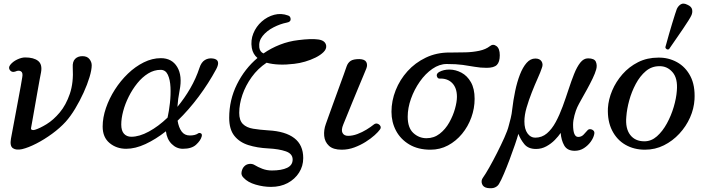

<svg xmlns="http://www.w3.org/2000/svg" viewBox="-20 -809 3923 1053"><path d="M101 9Q69 16 51 4Q33 -8 40 -48Q42 -60 48.5 -93.5Q55 -127 63 -171Q71 -215 79.5 -259.5Q88 -304 94 -338Q100 -372 102 -385Q107 -411 94.5 -418Q82 -425 65 -417Q46 -410 35 -423.5Q24 -437 36 -453Q50 -471 74 -482.5Q98 -494 118 -494Q165 -494 189 -475Q213 -456 205 -412Q203 -404 197.5 -373Q192 -342 184.5 -300.5Q177 -259 170 -218Q163 -177 157.5 -147Q152 -117 151 -111Q148 -100 154.5 -97Q161 -94 171 -97Q198 -105 235.5 -128Q273 -151 307.5 -192Q342 -233 363 -294.5Q384 -356 379 -439Q377 -471 392 -486Q407 -501 432 -501Q458 -501 470.5 -485Q483 -469 483 -451Q483 -426 471 -386Q459 -346 438.5 -301Q418 -256 392.5 -213.5Q367 -171 340 -141Q309 -107 266 -75.5Q223 -44 179 -21.5Q135 1 101 9Z M672 7Q619 7 581 -24.5Q543 -56 543 -115Q543 -164 561 -216.5Q579 -269 610 -317.5Q641 -366 681.5 -405Q722 -444 768.5 -467Q815 -490 862 -490Q923 -490 952 -441.5Q981 -393 965 -313Q956 -267 953 -223Q992 -270 1023.5 -324.5Q1055 -379 1074 -437Q1084 -468 1104 -480Q1124 -492 1149 -488Q1193 -481 1166 -430Q1124 -352 1069.5 -279Q1015 -206 954 -147Q960 -110 976 -88Q992 -66 1021 -66Q1050 -66 1066 -77Q1072 -82 1081 -78Q1090 -74 1086 -60Q1080 -38 1055.5 -15.5Q1031 7 983 7Q948 7 921.5 -19.5Q895 -46 890 -89Q834 -45 778 -19Q722 7 672 7ZM700 -59Q744 -59 796.5 -87.5Q849 -116 899 -164Q907 -200 912 -244.5Q917 -289 915 -330.5Q913 -372 900.5 -399Q888 -426 861 -426Q825 -426 792.5 -406Q760 -386 733 -352.5Q706 -319 686 -279Q666 -239 655.5 -199Q645 -159 645 -126Q645 -92 660 -75.5Q675 -59 700 -59Z M1466 216Q1425 216 1382 203.5Q1339 191 1316 166Q1301 152 1305 133Q1309 114 1319 104Q1330 92 1347 90Q1364 88 1378 97Q1394 107 1418.5 116.5Q1443 126 1471 126Q1524 126 1554.5 111.5Q1585 97 1585 66Q1585 34 1547.5 21Q1510 8 1452 5Q1390 2 1341.5 -13.5Q1293 -29 1265 -64.5Q1237 -100 1237 -163Q1237 -261 1279.5 -346.5Q1322 -432 1392 -491Q1367 -512 1361 -546Q1354 -588 1369.5 -626Q1385 -664 1415.5 -691Q1446 -718 1484 -728Q1522 -738 1560 -724Q1573 -720 1574 -704.5Q1575 -689 1553 -685Q1517 -678 1480 -659Q1443 -640 1420.5 -612Q1398 -584 1402 -549Q1405 -525 1425 -516Q1467 -545 1515.5 -564Q1564 -583 1616 -589Q1686 -598 1725.5 -592.5Q1765 -587 1769 -558Q1771 -540 1754.5 -523.5Q1738 -507 1711 -493.5Q1684 -480 1653 -471Q1622 -462 1594 -459Q1505 -448 1442 -465Q1394 -433 1360.5 -386.5Q1327 -340 1309.5 -289Q1292 -238 1292 -190Q1292 -149 1312 -129Q1332 -109 1368.5 -103Q1405 -97 1452 -94Q1545 -89 1594 -51.5Q1643 -14 1643 58Q1643 102 1620 138Q1597 174 1557.5 195Q1518 216 1466 216Z M1854 12Q1807 12 1784 -9.5Q1761 -31 1758 -63.5Q1755 -96 1767 -129Q1771 -140 1782 -171Q1793 -202 1808 -243Q1823 -284 1838 -325.5Q1853 -367 1865 -399.5Q1877 -432 1881 -445Q1888 -465 1903 -475Q1918 -485 1951 -485Q1981 -484 1989 -468.5Q1997 -453 1989 -433Q1985 -423 1972.5 -393Q1960 -363 1943.5 -323.5Q1927 -284 1910.5 -243.5Q1894 -203 1881 -171Q1868 -139 1863 -127Q1850 -96 1858.5 -80Q1867 -64 1889 -64Q1914 -64 1940.5 -74Q1967 -84 1990.5 -98.5Q2014 -113 2030 -126Q2040 -134 2050.5 -130.5Q2061 -127 2066 -118Q2071 -109 2064 -99Q2055 -86 2034.5 -67.5Q2014 -49 1985.5 -31Q1957 -13 1923.5 -0.5Q1890 12 1854 12Z M2341 12Q2273 12 2225 -16.5Q2177 -45 2152 -92Q2127 -139 2127 -196Q2127 -256 2150 -314Q2173 -372 2215 -418.5Q2257 -465 2315.5 -493Q2374 -521 2445 -521Q2449 -521 2453.5 -521Q2458 -521 2462 -521Q2496 -521 2534.5 -522Q2573 -523 2608.5 -530.5Q2644 -538 2667 -556Q2684 -570 2702.5 -556.5Q2721 -543 2721 -506Q2721 -469 2705 -453Q2689 -437 2649 -437Q2615 -437 2584.5 -442.5Q2554 -448 2518 -453Q2482 -458 2430 -458Q2390 -458 2351.5 -431.5Q2313 -405 2282.5 -361.5Q2252 -318 2234 -267.5Q2216 -217 2216 -169Q2216 -108 2247 -79.5Q2278 -51 2319 -51Q2360 -51 2391.5 -75.5Q2423 -100 2444 -137.5Q2465 -175 2475.5 -213Q2486 -251 2486 -278Q2486 -327 2460 -353.5Q2434 -380 2390 -378Q2380 -378 2376 -391Q2372 -404 2388 -414Q2413 -428 2446 -427.5Q2479 -427 2510.5 -410.5Q2542 -394 2562.5 -358.5Q2583 -323 2583 -267Q2583 -215 2565 -165Q2547 -115 2514 -75Q2481 -35 2437 -11.5Q2393 12 2341 12Z M2653 222Q2630 218 2623.5 199.5Q2617 181 2629 165Q2642 147 2663 110Q2684 73 2706 29.5Q2728 -14 2746 -54Q2764 -94 2770 -119Q2775 -136 2781 -161Q2787 -186 2789 -208Q2795 -260 2805.5 -310Q2816 -360 2831.5 -400Q2847 -440 2868 -464Q2889 -488 2916 -488Q2940 -488 2950 -472.5Q2960 -457 2952 -437Q2945 -415 2929 -379.5Q2913 -344 2896.5 -302Q2880 -260 2868 -219Q2856 -178 2856 -143Q2856 -101 2873 -77.5Q2890 -54 2915 -54Q2952 -54 2979.5 -77.5Q3007 -101 3028 -140Q3049 -179 3066 -225.5Q3083 -272 3098 -318Q3113 -364 3128.5 -403Q3144 -442 3162.5 -465.5Q3181 -489 3205 -489Q3240 -489 3248 -470Q3256 -451 3250 -429Q3244 -407 3230 -378Q3216 -349 3199.5 -319Q3183 -289 3168.5 -263.5Q3154 -238 3146 -221Q3138 -204 3130.5 -176Q3123 -148 3123 -125Q3123 -58 3151 -58Q3168 -58 3180 -70Q3192 -82 3201 -93Q3207 -101 3217 -100.5Q3227 -100 3234.5 -93Q3242 -86 3239 -73Q3235 -53 3220 -32Q3205 -11 3182.5 3.5Q3160 18 3132 18Q3091 18 3074.5 -11Q3058 -40 3055 -80Q3043 -62 3023 -41.5Q3003 -21 2976.5 -6.5Q2950 8 2920 8Q2877 8 2855.5 -18.5Q2834 -45 2823 -75Q2817 -53 2804 -15Q2791 23 2775 65.5Q2759 108 2743.5 144.5Q2728 181 2717 199Q2710 212 2694.5 219Q2679 226 2653 222Z M3517 12Q3457 12 3410 -15Q3363 -42 3337 -93.5Q3311 -145 3314 -216Q3317 -264 3337.5 -312.5Q3358 -361 3394 -402Q3430 -443 3479.5 -468Q3529 -493 3590 -493Q3646 -494 3693 -468Q3740 -442 3766.5 -391Q3793 -340 3789 -264Q3786 -213 3764.5 -164.5Q3743 -116 3706 -76Q3669 -36 3621 -12Q3573 12 3517 12ZM3514 -34Q3552 -34 3583 -61.5Q3614 -89 3637.5 -132Q3661 -175 3675 -222.5Q3689 -270 3692 -311Q3698 -379 3668.5 -413Q3639 -447 3596 -446Q3554 -446 3522 -419Q3490 -392 3467 -349Q3444 -306 3431 -258.5Q3418 -211 3415 -169Q3409 -105 3436 -69.5Q3463 -34 3514 -34ZM3649 -539Q3642 -536 3636 -539.5Q3630 -543 3629 -550Q3630 -553 3635.5 -573Q3641 -593 3649 -621.5Q3657 -650 3666 -679Q3675 -708 3682 -730.5Q3689 -753 3692 -760Q3700 -777 3714 -785.5Q3728 -794 3750 -783Q3773 -773 3776 -756Q3779 -739 3771 -723Q3768 -716 3755.5 -696Q3743 -676 3726 -651Q3709 -626 3692 -601.5Q3675 -577 3663 -559.5Q3651 -542 3649 -539Z"/></svg>

Font: Zen Old Mincho Medium
Style: Regular
Weight: 500
Designer: Yoshimichi Ohira
Foundry: Positype
Version: Version 1.500